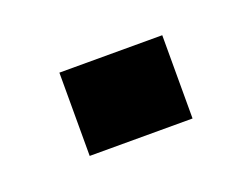

<svg xmlns="http://www.w3.org/2000/svg" viewBox="-37 -161 289 221"><g transform="rotate(-20 108.0 -51.0)"><path d="M45 0V-102H171V0Z"/></g></svg>

Font: Big Shoulders Display SemiBold
Style: Regular
Weight: 600
Designer: Patric King
Foundry: XO Type Co
Version: Version 1.000; ttfautohint (v1.8.2)